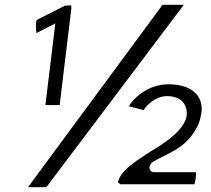

<svg xmlns="http://www.w3.org/2000/svg" viewBox="-20 -749 873 795"><path d="M477 12 476 14H785C789 2 793 -22 791 -36H618C603 -36 598 -47 599 -57C600 -66 606 -75 617 -81C667 -110 729 -130 771 -184C792 -211 805 -238 810 -262V-263C831 -337 789 -400 677 -400C591 -400 528 -338 514 -309L575 -293C586 -313 625 -351 671 -351C741 -351 757 -304 753 -271C747 -222 687 -170 602 -121C542 -82 485 -46 471 -3V-2C470 -1 467 3 469 3V6C469 8 476 11 477 12ZM168 -314H227L275 -710C276 -715 275 -720 275 -726C271 -727 266 -727 262 -726H250L143 -672C139 -670 134 -668 131 -665C128 -649 128 -627 131 -612L209 -652ZM172 26 741 -729H653L96 26Z"/></svg>

Font: Bluebird
Style: LiExtObl
Weight: 300
Designer: Jasper
Foundry: Cannot Into Space Fonts
Version: Version 0.98